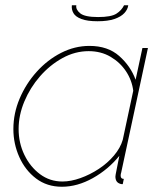

<svg xmlns="http://www.w3.org/2000/svg" viewBox="-20 -702 620 732"><path d="M216 10Q159 10 117.5 -21.5Q76 -53 53.5 -103.5Q31 -154 31 -210Q31 -270 55 -326.5Q79 -383 120 -428.5Q161 -474 213 -500.5Q265 -527 321 -527Q391 -527 434.5 -488.5Q478 -450 497 -398L523 -519H544L442 -44Q441 -42 440.5 -38.5Q440 -35 440 -32Q440 -20 452 -20L448 0Q446 0 443.5 0Q441 0 439 -1Q429 -4 424.5 -11Q420 -18 420 -29Q420 -32 421 -37Q422 -42 425 -57.5Q428 -73 435 -108Q393 -56 334 -23Q275 10 216 10ZM218 -10Q250 -10 286.5 -23Q323 -36 356.5 -58Q390 -80 414.5 -109Q439 -138 448 -169L488 -356Q483 -396 460.5 -430Q438 -464 401.5 -485.5Q365 -507 318 -507Q266 -507 218 -480.5Q170 -454 132.5 -411Q95 -368 73 -315.5Q51 -263 51 -210Q51 -157 73 -111.5Q95 -66 132.5 -38Q170 -10 218 -10ZM352 -621Q313 -621 290.5 -629.5Q268 -638 260 -652Q252 -666 254 -682H271Q268 -666 285.5 -651.5Q303 -637 354 -637Q404 -637 424 -650Q444 -663 453 -682H469Q467 -666 454 -652Q441 -638 416 -629.5Q391 -621 352 -621Z"/></svg>

Font: Raleway Thin
Style: Italic
Weight: 100
Italic angle: -12°
Designer: Matt McInerney, Pablo Impallari, Rodrigo Fuenzalida
Foundry: Matt McInerney, Pablo Impallari, Rodrigo Fuenzalida
Version: Version 4.026